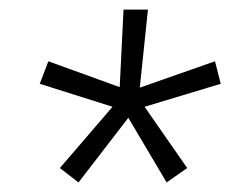

<svg xmlns="http://www.w3.org/2000/svg" viewBox="-20 -750 493 401"><path d="M144 -369 105 -399 215 -527 63 -575 81 -622 230 -568 238 -730H289L272 -567L429 -622L441 -575L282 -527L371 -399L328 -369L248 -504Z"/></svg>

Font: Muli Light
Style: Italic
Weight: 300
Italic angle: -4.541°
Designer: Vernon Adams
Foundry: Vernon Adams
Version: Version 2.100; ttfautohint (v1.8.1.43-b0c9)